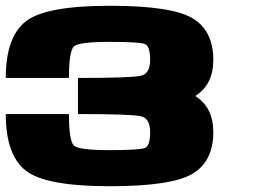

<svg xmlns="http://www.w3.org/2000/svg" viewBox="-20 -645 884 665"><path d="M250 -375Q437.5 -375 468.8 -382.8Q500 -390.6 500 -437.5Q500 -484.4 482.4 -492.2Q464.8 -500 359.4 -500Q253.9 -500 236.3 -484.4Q218.8 -468.8 218.8 -375H0Q0 -515.6 68.4 -570.3Q136.7 -625 360.1 -625Q574.2 -625 646.5 -582Q718.8 -539.1 718.8 -437.5Q718.8 -351.6 656.2 -312.5Q718.8 -273.4 718.8 -187.5Q718.8 -85.9 646.5 -43Q574.2 0 360.1 0Q136.7 0 68.4 -54.7Q0 -109.4 0 -250H218.8Q218.8 -156.2 236.3 -140.6Q253.9 -125 359.4 -125Q464.8 -125 482.4 -132.8Q500 -140.6 500 -187.5Q500 -234.4 468.8 -242.2Q437.5 -250 250 -250Z"/></svg>

Font: CraftyPE
Style: Regular
Weight: 400
Designer: Erek Butcher
Foundry: Haunted Coop
Version: Version 0.018;April 4, 2024;FontCreator 15.0.0.2962 64-bit